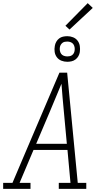

<svg xmlns="http://www.w3.org/2000/svg" viewBox="-35 -1195 655 1215"><path d="M-15 0V-38H44L132 -245L341 -735H390L457 -38H511V0H337V-38H411L392 -246H177L89 -38H158V0ZM194 -285H388L369 -490Q365 -534 361 -577.5Q357 -621 354 -665Q336 -621 317.5 -577.5Q299 -534 281 -490ZM391 -804Q371 -804 353.5 -811Q336 -818 325 -832.5Q314 -847 311 -866Q308 -885 312 -905Q314 -918 321 -930.5Q328 -943 339 -951.5Q350 -960 363.5 -963Q377 -966 391 -966Q410 -966 427.5 -959Q445 -952 456 -937.5Q467 -923 470 -904Q473 -885 470 -865Q468 -852 461 -839.5Q454 -827 442.5 -818.5Q431 -810 417.5 -807Q404 -804 391 -804ZM391 -838Q398 -838 406 -839.5Q414 -841 421 -846Q428 -851 432 -858.5Q436 -866 437 -874Q439 -885 437 -896Q435 -907 429 -915.5Q423 -924 412.5 -928Q402 -932 391 -932Q383 -932 375 -930.5Q367 -929 360.5 -924Q354 -919 349.5 -911.5Q345 -904 344 -896Q342 -885 344 -874Q346 -863 352 -854.5Q358 -846 368.5 -842Q379 -838 391 -838ZM405 -1008 379 -1032 520 -1175 552 -1145Z"/></svg>

Font: Iosevka Etoile XLtObl
Style: Regular
Weight: 200
Italic angle: -9°
Designer: Belleve Invis
Foundry: Belleve Invis
Version: Version 15.5.2; ttfautohint (v1.8.4)